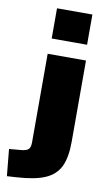

<svg xmlns="http://www.w3.org/2000/svg" viewBox="-172 -790 570 1026"><g transform="rotate(10 113.0 -277.0)"><path d="M252 -54Q252 33 228 82Q204 131 149 155Q94 179 -7 185L-57 188L-71 43L-15 38Q20 36 32 25.5Q44 15 44 -13V-494H252ZM243 -742V-578H51V-742Z"/></g></svg>

Font: Nunito Sans Heavy
Style: Regular
Weight: 400
Designer: Vernon Adams
Foundry: Vernon Adams
Version: Version 2.500